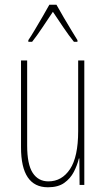

<svg xmlns="http://www.w3.org/2000/svg" viewBox="-20 -876 448 813"><path d="M337 -620V-93H317L316 -205H314Q307 -176 292.5 -148Q278 -120 252 -101.5Q226 -83 183 -83Q69 -83 69 -252V-620H95V-260Q95 -180 118.5 -144Q142 -108 185 -108Q242 -108 276.5 -160Q311 -212 311 -321V-620ZM219 -856Q232 -833 250.5 -801Q269 -769 285.5 -742.5Q302 -716 308 -706V-699H293Q272 -725 248 -760.5Q224 -796 204 -826Q185 -798 160.5 -761Q136 -724 116 -699H100V-706Q111 -722 127 -749Q143 -776 160 -805Q177 -834 189 -856Z"/></svg>

Font: Noto Sans Kannada UI ExtraCondensed Thin
Style: Regular
Weight: 100
Width: 2
Designer: Jelle Bosma - Monotype Design Team
Foundry: Monotype Imaging Inc.
Version: Version 2.005; ttfautohint (v1.8.4.7-5d5b)